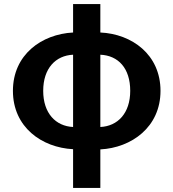

<svg xmlns="http://www.w3.org/2000/svg" viewBox="-20 -730 859 951"><path d="M477 -459C566 -455 625 -392 625 -280C625 -169 563 -105 477 -101ZM342 -101C256 -105 194 -169 194 -280C194 -392 256 -455 342 -459ZM477 -710H342V-569C187 -561 44 -460 44 -280C44 -100 187 1 342 9V201H477V10C631 2 775 -100 775 -280C775 -460 633 -562 477 -569Z"/></svg>

Font: Source Han Sans SC Bold
Style: Regular
Weight: 700
Designer: Ryoko NISHIZUKA (kana & ideographs); Paul D. Hunt (Latin, Greek & Cyrillic); Wenlong ZHANG (bopomofo); Sandoll Communica
Foundry: Adobe Systems Incorporated
Version: Version 1.001;PS 1.001;hotconv 1.0.78;makeotf.lib2.5.61930